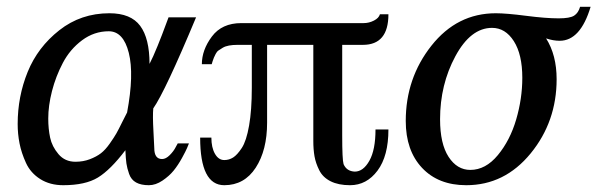

<svg xmlns="http://www.w3.org/2000/svg" viewBox="-20 -533 1758 565"><path d="M557 -482Q466 -264 431 -214Q429 -192 431.5 -147.5Q434 -103 434 -97Q434 -65 457 -65Q468 -65 479.5 -76.5Q491 -88 497 -100L503 -111H536Q534 -106 530.5 -97.5Q527 -89 515.5 -68Q504 -47 491 -31Q478 -15 458 -1.5Q438 12 418 12Q395 12 380.5 4Q366 -4 360 -21Q354 -38 352 -52Q350 -66 349 -91Q305 -33 268 -10.5Q231 12 166 12Q127 12 98.5 -6Q70 -24 56.5 -53.5Q43 -83 37.5 -111Q32 -139 32 -168Q32 -249 61.5 -321.5Q91 -394 154.5 -444Q218 -494 302 -494Q365 -494 392.5 -457Q420 -420 420 -345Q430 -364 444 -398.5Q458 -433 467 -458L476 -482ZM354 -202Q375 -314 359 -377.5Q343 -441 300 -441Q257 -441 221.5 -414.5Q186 -388 165 -348Q144 -308 133 -265Q122 -222 122 -184Q122 -154 127.5 -128Q133 -102 152 -79.5Q171 -57 202 -57Q225 -57 244.5 -64.5Q264 -72 277 -82Q290 -92 303 -110.5Q316 -129 322.5 -140.5Q329 -152 339.5 -173.5Q350 -195 354 -202Z M1123 -152Q1123 -74 1091 -31Q1059 12 1010 12Q976 12 953 0.5Q930 -11 919.5 -32Q909 -53 905.5 -73Q902 -93 902 -118V-401H766V-172Q766 -91 732.5 -39.5Q699 12 640 12Q569 12 569 -128H602Q602 -99 612.5 -80.5Q623 -62 640 -62Q654 -62 666 -69.5Q678 -77 691.5 -97.5Q705 -118 713 -163.5Q721 -209 721 -275V-401H679Q665 -401 654 -399Q643 -397 635.5 -392.5Q628 -388 623 -384.5Q618 -381 614.5 -374Q611 -367 609.5 -363.5Q608 -360 605.5 -352.5Q603 -345 603 -344H574Q574 -386 603.5 -425.5Q633 -465 690 -465H1050Q1066 -465 1080.5 -472.5Q1095 -480 1098 -491H1123Q1123 -401 1048 -401H987V-135Q987 -63 991 -50Q1000 -29 1024 -28Q1049 -28 1067 -60Q1085 -92 1085 -152Z M1718 -513Q1688 -413 1627 -413Q1608 -413 1587 -420Q1618 -371 1618 -300Q1618 -175 1541.5 -81.5Q1465 12 1352 12Q1270 12 1222 -39Q1174 -90 1174 -177Q1174 -303 1249.5 -398.5Q1325 -494 1439 -494Q1470 -494 1528 -486.5Q1586 -479 1624 -479Q1657 -479 1669.5 -487Q1682 -495 1687 -513ZM1517 -304Q1517 -373 1492 -412Q1467 -451 1428 -451Q1365 -451 1320 -367.5Q1275 -284 1275 -182Q1275 -110 1300 -71.5Q1325 -33 1364 -33Q1409 -33 1445 -76.5Q1481 -120 1499 -181.5Q1517 -243 1517 -304Z"/></svg>

Font: Veleka
Style: Italic
Weight: 400
Italic angle: -12°
Designer: Stefan Peev, Context Ltd, 2016; SIL International, 1997-2014.
Foundry: Stefan Peev, Context Ltd, 2016
Version: Version 1.000